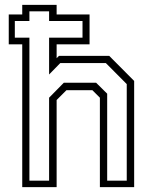

<svg xmlns="http://www.w3.org/2000/svg" viewBox="-20 -770 636 790"><path d="M71.5 0V-587.5H16V-710.5H71.5V-750H213V-710.5H348.5V-587.5H213V-530.5L222.5 -540H429.5L532 -437V0H391V-368L360 -399H253.5L213 -358.5V0ZM101 -26.5H182V-368L242.5 -429.5H375.5L421 -384.5V-26.5H501.5V-424L415.5 -510.5H228L182 -463.5V-615H319.5V-683.5H182V-723.5H101V-683.5H41V-615H101Z"/></svg>

Font: Tourney Light
Style: Regular
Weight: 300
Version: Version 1.015